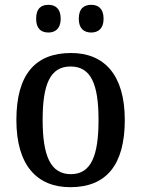

<svg xmlns="http://www.w3.org/2000/svg" viewBox="-20 -767 586 797"><path d="M359 -632C386 -632 410 -647 410 -689C410 -733 386 -747 359 -747C330 -747 307 -733 307 -689C307 -647 330 -632 359 -632ZM181 -632C208 -632 232 -647 232 -689C232 -733 208 -747 181 -747C152 -747 130 -733 130 -689C130 -647 152 -632 181 -632ZM272 10C420 10 498 -81 498 -269C498 -456 413 -547 275 -547C125 -547 48 -456 48 -269C48 -81 133 10 272 10ZM274 -44C189 -44 157 -122 157 -269C157 -417 188 -491 273 -491C358 -491 389 -417 389 -269C389 -122 359 -44 274 -44Z"/></svg>

Font: Noto Serif Ethiopic SemiCondensed Medium
Style: Regular
Weight: 500
Width: 4
Designer: Monotype Design Team
Foundry: Monotype Imaging Inc.
Version: Version 2.102